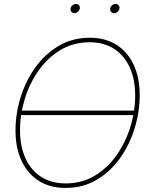

<svg xmlns="http://www.w3.org/2000/svg" viewBox="-20 -925 738 955"><path d="M654.8 -375 650.9 -352.5H77.6L81.5 -375ZM306.2 9.8Q228.5 9.8 172.9 -25.6Q117.2 -61 87.2 -125.2Q57.1 -189.5 57.1 -275.4Q57.1 -359.9 82.8 -441.9Q108.4 -523.9 156.5 -590.6Q204.6 -657.2 272.9 -697.3Q341.3 -737.3 426.8 -737.3Q503.9 -737.3 559.6 -701.9Q615.2 -666.5 645 -602.5Q674.8 -538.6 674.8 -452.1Q674.8 -368.2 649.4 -285.9Q624 -203.6 576.2 -137Q528.3 -70.3 460.2 -30.3Q392.1 9.8 306.2 9.8ZM307.1 -12.7Q387.2 -12.7 450.9 -50.8Q514.6 -88.9 559.6 -152.6Q604.5 -216.3 628.4 -293.7Q652.3 -371.1 652.3 -450.2Q652.3 -530.8 625.2 -590.1Q598.1 -649.4 547.4 -682.1Q496.6 -714.8 426.3 -714.8Q345.7 -714.8 281.7 -676.8Q217.8 -638.7 172.6 -575Q127.4 -511.2 103.5 -433.6Q79.6 -356 79.6 -276.9Q79.6 -197.3 106.7 -137.7Q133.8 -78.1 184.8 -45.4Q235.8 -12.7 307.1 -12.7ZM547.4 -859.4Q538.1 -859.4 532.5 -866.2Q526.9 -873 528.3 -882.8Q529.8 -892.1 537.8 -898.7Q545.9 -905.3 555.2 -905.3Q564.9 -905.3 570.3 -898.7Q575.7 -892.1 574.2 -882.8Q572.3 -873 564.5 -866.2Q556.6 -859.4 547.4 -859.4ZM350.1 -859.4Q340.8 -859.4 335.2 -866.2Q329.6 -873 331.1 -882.8Q332.5 -892.1 340.6 -898.7Q348.6 -905.3 357.9 -905.3Q367.7 -905.3 373 -898.7Q378.4 -892.1 377 -882.8Q375 -873 367.2 -866.2Q359.4 -859.4 350.1 -859.4Z"/></svg>

Font: Inter 28pt Thin
Style: Italic
Weight: 250
Italic angle: -9.3988°
Designer: Rasmus Andersson
Foundry: rsms
Version: Version 4.001;git-66647c0bb